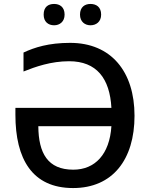

<svg xmlns="http://www.w3.org/2000/svg" viewBox="-20 -942 757 972"><path d="M201 -868C201 -832 224 -814 254 -814C282 -814 307 -832 307 -868C307 -907 282 -922 254 -922C224 -922 201 -907 201 -868ZM385 -868C385 -832 410 -814 438 -814C467 -814 492 -832 492 -868C492 -907 467 -922 438 -922C410 -922 385 -907 385 -868ZM330 -632C469 -632 536 -545 544 -396H58V-361C58 -137 143 10 350 10C550 10 661 -134 661 -356C661 -579 543 -725 335 -725C226 -725 155 -702 99 -676V-580C159 -604 238 -632 330 -632ZM351 -83C222 -83 175 -166 174 -303H544C535 -161 461 -83 351 -83Z"/></svg>

Font: Noto Sans Thai Medium
Style: Regular
Weight: 500
Designer: Monotype Design Team
Foundry: Monotype Imaging Inc.
Version: Version 1.901